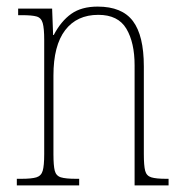

<svg xmlns="http://www.w3.org/2000/svg" viewBox="-20 -562 556 582"><path d="M31 0V-20H44Q76 -20 90.5 -24.5Q105 -29 109.5 -44.5Q114 -60 114 -95V-441Q114 -476 109.5 -492Q105 -508 91 -512Q77 -516 47 -516H35V-536H138L141 -456H143Q165 -498 196 -520Q227 -542 276 -542Q350 -542 383 -498Q416 -454 416 -361V-95Q416 -60 420 -44.5Q424 -29 438.5 -24.5Q453 -20 484 -20H491V0H388V-364Q388 -433 363 -475Q338 -517 278 -517Q213 -517 177.5 -470.5Q142 -424 142 -333V-95Q142 -60 146 -44.5Q150 -29 164.5 -24.5Q179 -20 211 -20H220V0Z"/></svg>

Font: Noto Serif Ethiopic Condensed Thin
Style: Regular
Weight: 100
Width: 3
Designer: Monotype Design Team
Foundry: Monotype Imaging Inc.
Version: Version 2.102; ttfautohint (v1.8.4.7-5d5b)